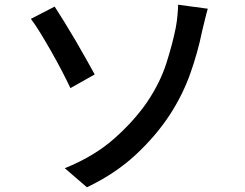

<svg xmlns="http://www.w3.org/2000/svg" viewBox="-20 -760 1040 815"><path d="M255 -46Q379 -96 463.5 -170.5Q548 -245 604 -326Q660 -409 686.5 -492.5Q713 -576 726 -642Q731 -668 733.5 -696.5Q736 -725 736 -740L862 -723Q855 -699 848.5 -671.5Q842 -644 838 -628Q820 -539 788 -448.5Q756 -358 701 -273Q642 -183 556 -103Q470 -23 349 35ZM212 -732Q229 -706 252.5 -668Q276 -630 301 -587.5Q326 -545 347 -507Q368 -469 382 -444L279 -386Q262 -422 240 -464Q218 -506 194.5 -547Q171 -588 149.5 -623Q128 -658 111 -680Z"/></svg>

Font: Noto Sans KR Medium
Style: Regular
Weight: 500
Designer: Ryoko NISHIZUKA  (kana, bopomofo & ideographs); Paul D. Hunt (Latin, Greek & Cyrillic); Sandoll Communications , Soo-you
Foundry: Adobe
Version: Version 2.004-H2;hotconv 1.0.118;makeotfexe 2.5.65603